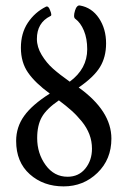

<svg xmlns="http://www.w3.org/2000/svg" viewBox="-20 -663 454 691"><path d="M209 7.8Q136.2 7.8 87.2 -35.9Q38.1 -79.6 38.1 -155.8Q38.1 -205.6 66.9 -245.8Q95.7 -286.1 159.2 -326.2Q106.9 -364.3 81.1 -401.4Q55.2 -438.5 55.2 -491.2Q55.2 -543.5 80.3 -581.3Q105.5 -619.1 146 -639.2Q154.8 -642.1 160.2 -626Q168.5 -606.9 161.1 -605Q112.8 -581.1 112.8 -522.9Q112.8 -493.7 130.1 -465.1Q147.5 -436.5 170.9 -415.8Q194.3 -395 231 -369.1Q293.9 -415.5 293.9 -485.8Q293.9 -523.9 282 -552.7Q270 -581.5 251 -595.2Q242.7 -601.1 250 -625Q252.9 -634.8 257.6 -639.6Q262.2 -644.5 268.1 -643.1Q310.5 -635.7 336.2 -597.4Q361.8 -559.1 361.8 -506.8Q361.8 -457.5 339.8 -421.6Q317.9 -385.7 263.2 -348.1Q380.9 -263.7 380.9 -164.1Q380.9 -89.4 330.6 -40.8Q280.3 7.8 209 7.8ZM113.8 -166Q113.8 -110.8 144.3 -68.8Q174.8 -26.9 223.1 -26.9Q263.2 -26.9 287.1 -56.4Q311 -85.9 311 -127.9Q311 -154.8 301.8 -179.2Q292.5 -203.6 274.7 -225.6Q256.8 -247.6 237.8 -264.6Q218.8 -281.7 191.9 -301.8Q147.5 -271.5 130.6 -241.7Q113.8 -211.9 113.8 -166Z"/></svg>

Font: Junicode SmCond
Style: Regular
Weight: 400
Width: 4
Designer: Peter S. Baker
Version: Version 2.206